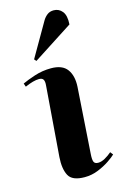

<svg xmlns="http://www.w3.org/2000/svg" viewBox="-124 -851 585 920"><g transform="rotate(-15 169.0 -391.5)"><path d="M112 -458Q114 -478 108.5 -487.5Q103 -497 87 -497Q60 -497 17 -478L11 -495Q34 -506 73.5 -519Q113 -532 156 -532Q212 -532 235.5 -500Q259 -468 256 -414L234 -86Q232 -59 236.5 -47.5Q241 -36 258 -36Q274 -36 292 -46Q310 -56 326 -70L337 -56Q326 -45 301.5 -28.5Q277 -12 245 1Q213 14 178 14Q116 14 98.5 -19.5Q81 -53 85 -110ZM186 -762Q195 -777 208 -787Q221 -797 240 -797Q266 -797 282.5 -776.5Q299 -756 296 -712L98 -584L89 -594Z"/></g></svg>

Font: Literata 72pt
Style: Bold Italic
Weight: 700
Italic angle: -2°
Designer: Latin by Veronika Burian and Jose Scaglione. Greek by Irene Vlachou. Cyrillic by Vera Evstafieva
Foundry: TypeTogether
Version: Version 3.002